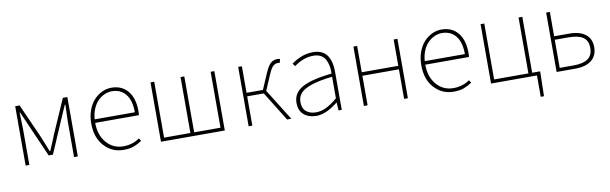

<svg xmlns="http://www.w3.org/2000/svg" viewBox="-45 -920 4833 1522"><g transform="rotate(-10 2372.0 -159.0)"><path d="M96.2 0V-478H131.8L253.9 -204.1Q260.7 -186.5 278.1 -144.3Q295.4 -102.1 304.2 -79.1H308.1Q347.7 -170.9 359.9 -204.1L480 -478H516.1V0H485.8V-292Q485.8 -318.4 490.2 -421.9H485.8Q484.9 -419.4 443.8 -326.2L324.2 -47.9H290L168 -326.2Q127 -419.4 126 -421.9H122.1Q126 -330.1 126 -292V0Z M871.6 -461.9Q841.3 -461.9 812.5 -449.5Q783.7 -437 759.3 -413.3Q734.9 -389.6 718.5 -351.6Q702.1 -313.5 698.7 -266.1H1022Q1022 -362.3 981.4 -412.1Q940.9 -461.9 871.6 -461.9ZM883.8 12.2Q791 12.2 728.5 -55.9Q666 -124 666 -237.8Q666 -294.4 683.1 -342.5Q700.2 -390.6 729 -422.6Q757.8 -454.6 794.7 -472.4Q831.5 -490.2 871.6 -490.2Q955.1 -490.2 1003.4 -432.6Q1051.8 -375 1051.8 -270Q1051.8 -250 1049.8 -237.8H697.8Q698.2 -138.2 751.7 -77.1Q805.2 -16.1 885.7 -16.1Q960.4 -16.1 1017.6 -56.2L1031.7 -34.2Q998 -11.7 965.1 0.2Q932.1 12.2 883.8 12.2Z M1185.5 0V-478H1215.3V-27.8H1427.2V-478H1457.5V-27.8H1669.4V-478H1699.2V0Z M1891.1 0V-478H1920.9V-264.2H2052.7L2105 -386.2Q2130.9 -446.8 2153.8 -466.3Q2176.8 -485.8 2209 -485.8Q2221.2 -485.8 2229 -481.9L2220.7 -452.1Q2214.8 -454.1 2207 -454.1Q2185.1 -454.1 2168 -439.2Q2150.9 -424.3 2130.9 -377.9L2077.1 -252L2234.9 0H2200.7L2054.7 -235.8H1920.9V0Z M2435.1 12.2Q2375 12.2 2335.9 -20.3Q2296.9 -52.7 2296.9 -117.2Q2296.9 -196.3 2371.6 -238Q2446.3 -279.8 2610.8 -297.9Q2611.8 -330.1 2607.2 -356.9Q2602.5 -383.8 2590.3 -408.7Q2578.1 -433.6 2553.2 -447.8Q2528.3 -461.9 2492.7 -461.9Q2413.1 -461.9 2336.9 -405.8L2320.8 -428.2Q2350.1 -451.7 2396.2 -470.9Q2442.4 -490.2 2494.6 -490.2Q2535.2 -490.2 2564.5 -475.8Q2593.8 -461.4 2609.9 -435.8Q2626 -410.2 2633.3 -379.2Q2640.6 -348.1 2640.6 -310.1V0H2614.7L2610.8 -64H2608.9Q2514.2 12.2 2435.1 12.2ZM2437 -16.1Q2479 -16.1 2520 -36.1Q2561 -56.2 2610.8 -98.1V-272Q2506.8 -260.3 2444.3 -239.5Q2381.8 -218.8 2355.2 -189.5Q2328.6 -160.2 2328.6 -118.2Q2328.6 -65.9 2358.9 -41Q2389.2 -16.1 2437 -16.1Z M2818.8 0V-478H2848.6V-266.1H3142.6V-478H3172.9V0H3142.6V-237.8H2848.6V0Z M3528.3 -461.9Q3498 -461.9 3469.2 -449.5Q3440.4 -437 3416 -413.3Q3391.6 -389.6 3375.2 -351.6Q3358.9 -313.5 3355.5 -266.1H3678.7Q3678.7 -362.3 3638.2 -412.1Q3597.7 -461.9 3528.3 -461.9ZM3540.5 12.2Q3447.8 12.2 3385.3 -55.9Q3322.8 -124 3322.8 -237.8Q3322.8 -294.4 3339.8 -342.5Q3356.9 -390.6 3385.7 -422.6Q3414.6 -454.6 3451.4 -472.4Q3488.3 -490.2 3528.3 -490.2Q3611.8 -490.2 3660.2 -432.6Q3708.5 -375 3708.5 -270Q3708.5 -250 3706.5 -237.8H3354.5Q3355 -138.2 3408.4 -77.1Q3461.9 -16.1 3542.5 -16.1Q3617.2 -16.1 3674.3 -56.2L3688.5 -34.2Q3654.8 -11.7 3621.8 0.2Q3588.9 12.2 3540.5 12.2Z M4211.9 171.9V0H3842.3V-478H3872.1V-27.8H4147.9V-478H4178.2V-27.8H4242.2V-12.2L4238.3 171.9Z M4370.1 0V-478H4399.9V-282.2H4520Q4605 -282.2 4651.4 -246.3Q4697.8 -210.4 4697.8 -142.1Q4697.8 -73.7 4651.1 -36.9Q4604.5 0 4520 0ZM4399.9 -27.8H4509.8Q4589.4 -27.8 4627.7 -55.4Q4666 -83 4666 -142.1Q4666 -200.7 4627.7 -227.3Q4589.4 -253.9 4509.8 -253.9H4399.9Z"/></g></svg>

Font: Source Sans 3 ExtraLight
Style: Regular
Weight: 200
Designer: Paul D. Hunt
Foundry: Adobe
Version: Version 3.052;hotconv 1.1.0;makeotfexe 2.6.0